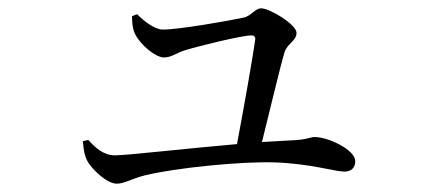

<svg xmlns="http://www.w3.org/2000/svg" viewBox="-20 -482 1040 461"><path d="M179 -143C181 -120 183 -109 189 -97C198 -78 236 -41 260 -41C279 -41 296 -53 328 -61C402 -79 560 -95 641 -92C726 -89 784 -70 807 -70C823 -70 833 -79 833 -95C833 -122 769 -153 735 -153C726 -153 715 -146 679 -145L609 -141C627 -213 652 -319 663 -356C669 -377 692 -384 692 -403C692 -423 628 -462 607 -462C593 -462 583 -444 566 -440C530 -432 409 -411 371 -411C351 -411 325 -432 309 -448L297 -443C297 -430 298 -412 305 -399C318 -374 353 -344 374 -344C391 -344 404 -355 423 -361C459 -372 561 -397 584 -397C590 -397 593 -394 593 -388C587 -345 565 -220 549 -136C422 -125 284 -109 256 -109C229 -109 209 -127 192 -146Z"/></svg>

Font: Noto Serif CJK KR
Style: Regular
Weight: 400
Designer: Ryoko NISHIZUKA 西塚涼子 (kana & ideographs); Frank Grießhammer (Latin, Greek & Cyrillic); Wenlong ZHANG 张文龙 (bopomofo); San
Foundry: Adobe
Version: Version 2.001;hotconv 1.1.0;makeotfexe 2.6.0